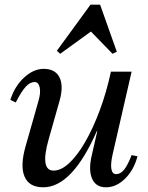

<svg xmlns="http://www.w3.org/2000/svg" viewBox="-20 -785 629 817"><path d="M164 12Q104 12 84.5 -33.5Q65 -79 89 -163L143 -353Q154 -390 149 -413Q144 -436 127 -436Q108 -436 89.5 -416Q71 -396 47 -349L24 -360Q43 -419 83 -455.5Q123 -492 166 -492Q215 -492 233 -456Q251 -420 234 -358L187 -192Q168 -125 173.5 -92Q179 -59 208 -59Q240 -59 274.5 -91Q309 -123 342.5 -181Q376 -239 404.5 -315.5Q433 -392 452 -480H498L429 -227H392Q287 12 164 12ZM431 12Q388 12 372 -24.5Q356 -61 370 -122L452 -480H540L459 -127Q450 -87 454 -65.5Q458 -44 474 -44Q493 -44 508.5 -63.5Q524 -83 540 -125L565 -120Q550 -62 512.5 -25Q475 12 431 12ZM236 -556 222 -569 365 -765H406L477 -565L459 -556L357 -661H381Z"/></svg>

Font: Platypi Light
Style: Italic
Weight: 300
Italic angle: -13°
Designer: David Sargent
Foundry: Bolt Cutter Type
Version: Version 1.200